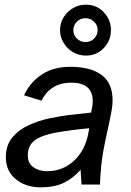

<svg xmlns="http://www.w3.org/2000/svg" viewBox="-20 -790 561 822"><path d="M154 12Q90 12 47.5 -23Q5 -58 5 -117Q5 -167 31.5 -200Q58 -233 100.5 -253Q143 -273 192.5 -283.5Q242 -294 289 -299Q336 -304 370 -308Q373 -322 375 -334Q377 -346 377 -357Q377 -436 285 -436Q239 -436 207 -415.5Q175 -395 158 -359L83 -382Q109 -438 159 -471Q209 -504 281 -504Q368 -504 415 -469Q462 -434 462 -361Q462 -344 459.5 -327Q457 -310 450.5 -279Q444 -248 431 -188Q418 -126 413.5 -80.5Q409 -35 408 0H329L325 -63Q292 -26 252.5 -7Q213 12 154 12ZM181 -57Q249 -57 297.5 -102.5Q346 -148 359 -224L362 -241Q279 -233 220 -222.5Q161 -212 130 -190Q99 -168 99 -125Q99 -91 123 -74Q147 -57 181 -57ZM348 -552Q317 -552 292 -567Q267 -582 252 -607Q237 -632 237 -661Q237 -691 252 -715.5Q267 -740 292 -755Q317 -770 348 -770Q394 -770 424.5 -737.5Q455 -705 455 -661Q455 -617 424.5 -584.5Q394 -552 348 -552ZM346 -610Q368 -610 383 -625Q398 -640 398 -661Q398 -682 383 -697Q368 -712 346 -712Q324 -712 309 -697Q294 -682 294 -661Q294 -640 309 -625Q324 -610 346 -610Z"/></svg>

Font: Atkinson Hyperlegible
Style: Italic
Weight: 400
Italic angle: -12°
Designer: Elliott Scott, Megan Eiswerth, Linus Boman, Theodore Petrosky
Foundry: Braille Institute
Version: Version 1.006; ttfautohint (v1.8.3)